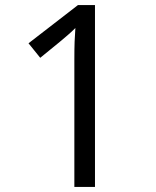

<svg xmlns="http://www.w3.org/2000/svg" viewBox="-20 -734 612 754"><path d="M353 0V-714H286L92 -564L138 -507L214 -569Q234 -586 247 -597Q260 -608 276 -624Q274 -596 273 -570Q272 -544 272 -501V0Z"/></svg>

Font: Noto Sans Sinhala
Style: Regular
Weight: 400
Designer: Jelle Bosma - Monotype Design Team
Foundry: Monotype Imaging Inc.
Version: Version 1.900